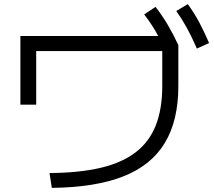

<svg xmlns="http://www.w3.org/2000/svg" viewBox="-20 -875 1040 932"><path d="M220.3 -35Q366 -36 469.8 -60.7Q573.6 -85.4 639.4 -136.4Q705.3 -187.4 736.4 -266.9Q767.6 -346.3 767.6 -457V-627H155.7V-367H79V-700.4H822.3L845.7 -656V-457Q845.7 -289.3 779.8 -180.7Q714 -72 578.3 -18.7Q442.7 34.7 231.6 37ZM786.3 -625.3Q759.6 -681.6 734.8 -724Q709.9 -766.3 679.9 -805L735 -841.7Q768.3 -798.7 794.7 -753.8Q821 -709 845.7 -656ZM935.6 -639.3Q911.3 -695.6 887.4 -739Q863.6 -782.3 835.6 -821.6L891.7 -855Q923.3 -811.3 947.7 -765.5Q972 -719.7 995 -666Z"/></svg>

Font: M PLUS 2 Thin
Style: Regular
Weight: 100
Designer: Coji Morishita
Foundry: UNDERFOREST DESIGN
Version: Version 1.001